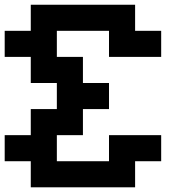

<svg xmlns="http://www.w3.org/2000/svg" viewBox="-20 -798 818 818"><path d="M555.6 -666.7H666.7V-555.6H444.4V-666.7H222.2V-555.6H333.3V-444.4H444.4V-333.3H333.3V-222.2H222.2V-111.1H444.4V-222.2H666.7V-111.1H555.6V0H111.1V-111.1H0V-222.2H111.1V-333.3H222.2V-444.4H111.1V-555.6H0V-666.7H111.1V-777.8H555.6Z"/></svg>

Font: Pixeloid Sans
Style: Bold
Weight: 700
Monospace: yes
Designer: GGBot
Version: 0.3